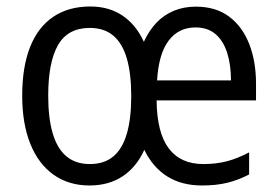

<svg xmlns="http://www.w3.org/2000/svg" viewBox="-20 -565 861 595"><path d="M586.9 -544.4Q648.9 -544.4 690.2 -513.4Q731.4 -482.4 752.4 -428.5Q773.4 -374.5 773.4 -305.7V-253.9H465.3Q466.3 -153.8 502.9 -105.2Q539.6 -56.6 609.9 -56.6Q650.4 -56.6 683.6 -65.4Q716.8 -74.2 752 -92.8V-24.4Q718.3 -6.8 684.1 1.5Q649.9 9.8 606 9.8Q543 9.8 498.3 -18.3Q453.6 -46.4 427.2 -100.6Q402.8 -46.9 359.9 -18.6Q316.9 9.8 257.3 9.8Q193.4 9.8 146.5 -23.2Q99.6 -56.2 74.2 -118.7Q48.8 -181.2 48.8 -268.6Q48.8 -357.4 73.2 -419.2Q97.7 -481 145 -512.9Q192.4 -544.9 259.8 -544.9Q317.4 -544.9 359.4 -516.8Q401.4 -488.8 425.8 -435.5Q441.9 -470.7 465.1 -494.9Q488.3 -519 519 -531.7Q549.8 -544.4 586.9 -544.4ZM258.3 -478.5Q190.4 -478.5 159.9 -425.5Q129.4 -372.6 129.4 -268.6Q129.4 -199.2 143.3 -151.9Q157.2 -104.5 185.8 -80.6Q214.4 -56.6 258.3 -56.6Q303.2 -56.6 331.3 -80.3Q359.4 -104 373 -150.6Q386.7 -197.3 386.7 -267.1Q386.7 -336.9 373 -383.8Q359.4 -430.7 331.1 -454.6Q302.7 -478.5 258.3 -478.5ZM585.9 -480Q533.7 -480 502.7 -439.2Q471.7 -398.4 466.8 -315.9H695.8Q695.8 -363.8 684.1 -400.9Q672.4 -438 648.2 -459Q624 -480 585.9 -480Z"/></svg>

Font: Open Sans SemiCondensed
Style: Regular
Weight: 400
Width: 4
Designer: Monotype Design Team
Foundry: Monotype Imaging Inc.
Version: Version 3.000